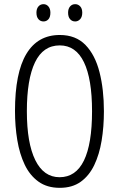

<svg xmlns="http://www.w3.org/2000/svg" viewBox="-20 -892 571 922"><path d="M479 -358Q479 -283 468 -216.5Q457 -150 432.5 -99Q408 -48 367.5 -19Q327 10 267 10Q206 10 164.5 -20Q123 -50 98.5 -101.5Q74 -153 63 -219.5Q52 -286 52 -359Q52 -542 106.5 -633Q161 -724 267 -724Q344 -724 390.5 -676Q437 -628 458 -545Q479 -462 479 -358ZM109 -358Q109 -205 149.5 -123Q190 -41 266 -41Q344 -41 383 -121Q422 -201 422 -358Q422 -513 383 -593.5Q344 -674 267 -674Q187 -674 148 -592.5Q109 -511 109 -358ZM155 -831Q155 -850 164.5 -861Q174 -872 189 -872Q203 -872 212.5 -861Q222 -850 222 -831Q222 -810 212.5 -799.5Q203 -789 189 -789Q174 -789 164.5 -800Q155 -811 155 -831ZM307 -831Q307 -850 316.5 -861Q326 -872 341 -872Q355 -872 365 -861.5Q375 -851 375 -831Q375 -811 365 -800Q355 -789 341 -789Q326 -789 316.5 -800Q307 -811 307 -831Z"/></svg>

Font: Noto Sans ExtraCondensed Light
Style: Regular
Weight: 300
Width: 2
Designer: Monotype Design Team
Foundry: Monotype Imaging Inc.
Version: Version 2.013; ttfautohint (v1.8.4.7-5d5b)